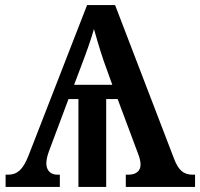

<svg xmlns="http://www.w3.org/2000/svg" viewBox="-20 -734 786 754"><path d="M2 -48H13Q39 -48 57.5 -65Q76 -82 92 -123L322 -714H432L663 -112Q676 -77 693 -62.5Q710 -48 735 -48H746V0H474V-48H484Q507 -48 519.5 -58.5Q532 -69 532 -88Q532 -105 522 -131L442 -345H397V0H288V-345H249L173 -142Q162 -113 162 -92Q162 -72 173.5 -60Q185 -48 205 -48H215V0H2ZM421 -401 398 -465Q378 -517 349 -620Q334 -566 296 -467L271 -401Z"/></svg>

Font: Noto Serif SemiBold
Style: Regular
Weight: 600
Designer: Monotype Design Team
Foundry: Monotype Imaging Inc.
Version: Version 1.001